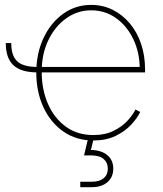

<svg xmlns="http://www.w3.org/2000/svg" viewBox="-20 -569 674 793"><path d="M134.8 -270Q66.9 -270 35.4 -299.6Q3.9 -329.1 3.9 -391.1H26.4Q26.4 -338.9 51.3 -315.7Q76.2 -292.5 134.8 -292.5ZM365.7 11.2Q294.9 11.2 241.9 -25.6Q189 -62.5 159.4 -126Q129.9 -189.5 129.9 -269Q129.9 -348.6 159.7 -411.9Q189.5 -475.1 240.7 -512Q292 -548.8 356.4 -548.8Q404.8 -548.8 445.3 -528.6Q485.8 -508.3 516.1 -472.4Q546.4 -436.5 562.7 -387.9Q579.1 -339.4 579.1 -282.7V-270H141.6V-292.5H566.4L557.1 -283.7Q557.1 -351.6 531 -406.5Q504.9 -461.4 459.7 -493.9Q414.6 -526.4 356.4 -526.4Q299.8 -526.4 253.4 -493.2Q207 -460 179.7 -403.1Q152.3 -346.2 152.3 -274.4V-271.5Q152.3 -199.7 177.7 -140.9Q203.1 -82 251 -46.6Q298.8 -11.2 365.7 -11.2Q415 -11.2 450.2 -29.1Q485.4 -46.9 507.6 -71.5Q529.8 -96.2 539.6 -116.7L559.1 -106.4Q546.9 -81.1 521.5 -53.7Q496.1 -26.4 457.3 -7.6Q418.5 11.2 365.7 11.2ZM311.5 204.1V181.6H359.4Q390.6 181.6 408 167.2Q425.3 152.8 425.3 127.4Q425.3 102.5 408 87.6Q390.6 72.8 356 72.8H327.1L346.7 -9.3H367.7V0L355.5 50.3Q398.9 51.3 423.3 71.8Q447.8 92.3 447.8 127.4Q447.8 162.6 423.8 183.3Q399.9 204.1 359.4 204.1Z"/></svg>

Font: Inter 17pt Thin
Style: Regular
Weight: 250
Version: Version 4.001;git-66647c0bb